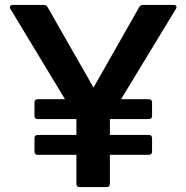

<svg xmlns="http://www.w3.org/2000/svg" viewBox="-20 -754 751 774"><path d="M132 -130Q119 -130 119 -143V-197Q119 -210 132 -210H288V-274H132Q119 -274 119 -287V-341Q119 -354 132 -354H242L22 -718Q18 -725 21 -729.5Q24 -734 31 -734H157Q168 -734 172 -725L357 -401L541 -725Q546 -734 556 -734H680Q688 -734 690.5 -729.5Q693 -725 689 -718L468 -354H580Q593 -354 593 -341V-287Q593 -274 580 -274H423V-210H580Q593 -210 593 -197V-143Q593 -130 580 -130H423V-13Q423 0 410 0H301Q288 0 288 -13V-130Z"/></svg>

Font: LINE Seed Sans App
Style: Bold
Weight: 700
Designer: LINE VX Design & Dalton Maag Ltd & Sandoll Inc
Foundry: Dalton Maag Ltd
Version: Version 1.003